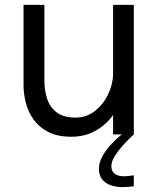

<svg xmlns="http://www.w3.org/2000/svg" viewBox="-20 -551 640 787"><path d="M272.5 9.5Q215.5 9.5 177.5 -10.2Q139.5 -30 117.2 -61.5Q95 -93 85.8 -129.8Q76.5 -166.5 76.5 -200.5Q76.5 -219.5 76.5 -239.8Q76.5 -260 76.5 -280.5V-531H162V-291.5Q162 -273 162 -255Q162 -237 162 -221Q162 -180.5 173.2 -146Q184.5 -111.5 212.5 -90.2Q240.5 -69 289.5 -69Q335.5 -69 370 -96.8Q404.5 -124.5 424 -166.2Q443.5 -208 443.5 -249.5L493 -229Q493 -185 477.5 -142.8Q462 -100.5 433.2 -66Q404.5 -31.5 363.8 -11Q323 9.5 272.5 9.5ZM443.5 0V-531H528.5V0ZM528.5 167.5V212.5Q519 214 506.5 215Q494 216 482 216Q455.5 216 433.5 208.2Q411.5 200.5 398.5 183.8Q385.5 167 385.5 140.5Q385.5 115 400.2 88.8Q415 62.5 437 39Q459 15.5 479.5 0H528.5Q510.5 16 489 39.2Q467.5 62.5 452 86.5Q436.5 110.5 436.5 129.5Q436.5 151.5 450.5 161.5Q464.5 171.5 487.5 171.5Q497.5 171.5 508.8 170.2Q520 169 528.5 167.5Z"/></svg>

Font: Epilogue
Style: Regular
Weight: 400
Designer: Tyler Finck
Foundry: Etcetera Type Co
Version: Version 2.112